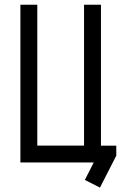

<svg xmlns="http://www.w3.org/2000/svg" viewBox="-20 -704 565 832"><path d="M141.6 -73.2H344.2V-683.6H417.5V-72.8H483.9V-29.3L413.1 108.9L347.7 75.7L386.2 0H68.4V-683.6H141.6Z"/></svg>

Font: Anka/Coder Condensed
Style: Regular
Weight: 400
Width: 4
Monospace: yes
Version: Version 1.100